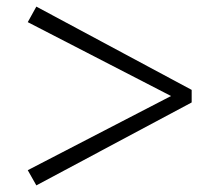

<svg xmlns="http://www.w3.org/2000/svg" viewBox="-20 -657 649 581"><path d="M560 -385V-347L90 -96L64 -142L516 -376V-357L64 -590L90 -637Z"/></svg>

Font: Noto Serif SC ExtraLight ExtraBold
Style: Regular
Weight: 800
Version: Version 2.002-H1;hotconv 1.1.0;makeotfexe 2.6.0